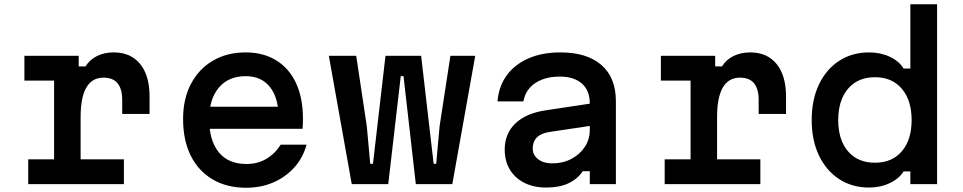

<svg xmlns="http://www.w3.org/2000/svg" viewBox="-20 -868 4540 905"><path d="M95 -605H351V-555H383Q403 -587 437.5 -604Q472 -621 516 -621Q596 -621 640.5 -566.5Q685 -512 685 -413V-331H556V-397Q556 -502 468 -502Q414 -502 387 -455.5Q360 -409 360 -317V-117H564V0H113V-117H235V-488H95Z M942 -365H1335L1294 -307Q1294 -404 1253.5 -456.5Q1213 -509 1138 -509Q1057 -509 1011.5 -455Q966 -401 966 -307Q966 -206 1011 -150.5Q1056 -95 1142 -95Q1194 -95 1235 -119Q1276 -143 1303 -186H1425Q1408 -124 1367 -78.5Q1326 -33 1268 -8Q1210 17 1140 17Q1049 17 982 -22.5Q915 -62 879 -134.5Q843 -207 843 -307Q843 -402 880 -472.5Q917 -543 983.5 -582Q1050 -621 1138 -621Q1221 -621 1282 -583.5Q1343 -546 1375.5 -476Q1408 -406 1408 -308Q1408 -296 1407.5 -284Q1407 -272 1406 -261H942Z M1638 0 1530 -605H1659L1709 -273L1725 -96H1738L1797 -605H1965L2024 -96H2036L2052 -273L2103 -605H2220L2112 0H1940L1882 -509H1869L1810 0Z M2771 -381V-276L2570 -246Q2530 -240 2510.5 -220Q2491 -200 2491 -168Q2491 -137 2516.5 -117.5Q2542 -98 2583 -98Q2633 -98 2673 -119Q2713 -140 2736.5 -175.5Q2760 -211 2760 -255V-380Q2760 -441 2723 -474Q2686 -507 2618 -507Q2571 -507 2535 -493Q2499 -479 2476.5 -453.5Q2454 -428 2447 -390H2325Q2331 -462 2369 -513.5Q2407 -565 2471.5 -593Q2536 -621 2621 -621Q2747 -621 2815 -561.5Q2883 -502 2883 -391V0H2760V-61H2727Q2702 -24 2659.5 -4Q2617 16 2555 16Q2495 16 2451 -6.5Q2407 -29 2383 -69Q2359 -109 2359 -163Q2359 -238 2409 -286Q2459 -334 2552 -348Z M3095 -605H3351V-555H3383Q3403 -587 3437.5 -604Q3472 -621 3516 -621Q3596 -621 3640.5 -566.5Q3685 -512 3685 -413V-331H3556V-397Q3556 -502 3468 -502Q3414 -502 3387 -455.5Q3360 -409 3360 -317V-117H3564V0H3113V-117H3235V-488H3095Z M4077 16Q3996 16 3935 -24Q3874 -64 3840 -135.5Q3806 -207 3806 -302Q3806 -398 3840 -469.5Q3874 -541 3935 -581Q3996 -621 4077 -621Q4130 -621 4174 -600.5Q4218 -580 4239 -545H4271V-848H4397V0H4271V-60H4239Q4218 -26 4174 -5Q4130 16 4077 16ZM4104 -101Q4185 -101 4231 -155Q4277 -209 4277 -302Q4277 -395 4231 -449.5Q4185 -504 4104 -504Q4023 -504 3977 -449.5Q3931 -395 3931 -302Q3931 -209 3977 -155Q4023 -101 4104 -101Z"/></svg>

Font: Martian Mono SemiExpanded Medium
Style: Regular
Weight: 500
Width: 6
Designer: Roman Shamin
Foundry: Evil Martians
Version: Version 1.000